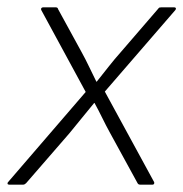

<svg xmlns="http://www.w3.org/2000/svg" viewBox="-33 -502 498 522"><path d="M-8 0Q-12 0 -12.5 -2.5Q-13 -5 -11 -7L200 -252L79 -475Q78 -478 79.5 -480Q81 -482 84 -482H119Q124 -482 125 -477L189 -360Q200 -340 209.5 -320Q219 -300 229 -280H230Q246 -300 262.5 -321Q279 -342 296 -361L396 -477Q399 -481 400.5 -481.5Q402 -482 405 -482H441Q444 -482 445 -480Q446 -478 444 -475L252 -253L386 -7Q387 -5 386 -2.5Q385 0 382 0H348Q343 0 341 -4L266 -141Q255 -161 245 -181.5Q235 -202 224 -222H223Q206 -201 189 -180.5Q172 -160 156 -140L38 -4Q34 0 30 0Z"/></svg>

Font: Sofia Sans Semi Condensed ExtraLight
Style: Italic
Weight: 250
Italic angle: -9°
Version: Version 4.100